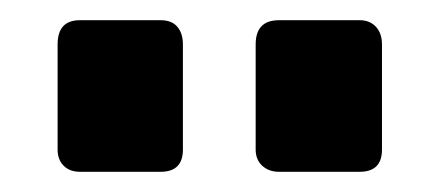

<svg xmlns="http://www.w3.org/2000/svg" viewBox="-20 -802 434 190"><path d="M37 -654V-758Q37 -782 59 -782H139Q150 -782 155.5 -775.5Q161 -769 161 -758V-654Q161 -632 139 -632H59Q49 -632 43 -638Q37 -644 37 -654ZM233 -654V-758Q233 -782 256 -782H336Q346 -782 352 -775.5Q358 -769 358 -758V-654Q358 -632 336 -632H256Q246 -632 239.5 -638Q233 -644 233 -654Z"/></svg>

Font: Exo ExtraBold
Style: Regular
Weight: 800
Designer: Natanael Gama
Foundry: Natanael Gama
Version: Version 1.500